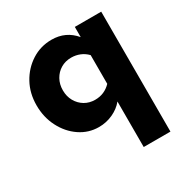

<svg xmlns="http://www.w3.org/2000/svg" viewBox="-167 -658 976 1008"><g transform="rotate(-30 321.5 -154.0)"><path d="M418 211V-65Q393 -34 353 -15.5Q313 3 268 3Q205 3 153.1 -32.4Q101.1 -67.7 70.6 -127.4Q40 -187 40 -259.2Q40 -332.4 72 -390.7Q104 -449 158.5 -484Q213 -519 280 -519Q366 -519 420 -454V-516H580V211ZM322 -131Q350.8 -131 374.9 -141.5Q399 -152 418 -172V-346Q399 -366 374.3 -376Q349.7 -386 322 -386Q286.8 -386 259.1 -369.5Q231.4 -353.1 215.2 -324.2Q199 -295.4 199 -258.4Q199 -222 215.2 -193.1Q231.4 -164.3 259.1 -147.6Q286.8 -131 322 -131Z"/></g></svg>

Font: Red Hat Text VF
Style: Regular
Weight: 400
Designer: Pentagram, MCKL
Foundry: Pentagram, MCKL
Version: Version 1.023